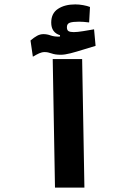

<svg xmlns="http://www.w3.org/2000/svg" viewBox="-20 -853 626 873"><path d="M230 0 219.7 -584.5H353.5L363.8 0ZM129.4 -595.2 118.7 -668.9Q135.3 -683.1 148.9 -690.4Q162.6 -697.8 177.7 -697.8Q193.8 -697.8 209.5 -692.1Q225.1 -686.5 244.6 -686.5Q248.5 -686.5 252.9 -687V-692.9Q212.9 -705.1 212.9 -750.5Q212.9 -792.5 243.7 -812.7Q274.4 -833 322.3 -833Q339.4 -833 358.2 -829.6Q377 -826.2 389.2 -821.3L385.3 -751Q358.9 -754.4 339.4 -754.4Q311 -754.4 297.6 -749.8Q284.2 -745.1 284.2 -729.5Q284.2 -715.8 291.7 -711.4Q299.3 -707 315.4 -707Q331.1 -707 358.4 -711.4Q385.7 -715.8 407.7 -719.7L414.6 -644.5Q387.7 -636.7 357.7 -627.2Q327.6 -617.7 301 -610.8Q274.4 -604 256.3 -604Q231 -604 214.4 -610.1Q197.8 -616.2 183.1 -616.2Q170.4 -616.2 158.2 -610.6Q146 -605 129.4 -595.2Z"/></svg>

Font: Cascadia Code PL
Style: Bold
Weight: 700
Monospace: yes
Designer: Aaron Bell
Foundry: Saja Typeworks
Version: Version 2404.023; ttfautohint (v1.8.4)